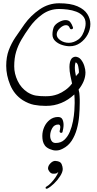

<svg xmlns="http://www.w3.org/2000/svg" viewBox="-20 -651 591 1175"><path d="M321 270Q305 270 285 261.5Q265 253 255 240Q245 226 242 211.5Q239 197 239 181Q239 152 251 125.5Q263 99 285 82Q307 65 335 65Q355 65 362 79.5Q369 94 369 113Q369 124 367 135.5Q365 147 363 155Q362 162 354 162Q350 162 347 159Q344 156 345 151Q346 146 347.5 139.5Q349 133 349 127Q349 111 337 111Q312 111 299.5 133.5Q287 156 287 180Q287 197 295 210.5Q303 224 321 224Q353 224 374 204.5Q395 185 407.5 155Q420 125 426.5 91Q433 57 435 27Q437 -3 437 -21Q437 -35 436.5 -47.5Q436 -60 435 -73Q397 -38 355 -21Q333 -12 310.5 -7.5Q288 -3 260 -3Q221 -3 188 -9.5Q155 -16 119 -38Q67 -72 42.5 -131Q18 -190 18 -248Q18 -302 33.5 -343.5Q49 -385 74.5 -423Q100 -461 130 -503Q168 -556 222.5 -593.5Q277 -631 342 -631Q412 -631 454 -612.5Q496 -594 514.5 -565Q533 -536 533 -504Q533 -470 516 -439Q499 -408 470.5 -388Q442 -368 407 -368Q384 -368 359.5 -376Q335 -384 318 -400Q301 -416 301 -440Q301 -452 303 -463Q305 -474 309 -485Q317 -502 339.5 -515Q362 -528 381 -528Q400 -528 409.5 -516.5Q419 -505 426 -485Q426 -484 426.5 -483.5Q427 -483 427 -482Q427 -472 416 -472Q410 -472 407 -479Q401 -497 384 -497Q366 -497 346.5 -478.5Q327 -460 327 -440Q327 -420 349.5 -404.5Q372 -389 401 -389Q431 -389 459.5 -409.5Q488 -430 501 -482Q504 -496 504 -507Q504 -535 488 -552.5Q472 -570 447 -579.5Q422 -589 394 -592.5Q366 -596 342 -596Q284 -596 238 -562.5Q192 -529 160 -483Q132 -444 111 -408Q90 -372 78.5 -333.5Q67 -295 67 -245Q67 -200 88 -156Q109 -112 149 -86Q175 -70 199.5 -66Q224 -62 259 -62Q282 -62 299 -65Q316 -68 335 -75Q358 -84 381.5 -101Q405 -118 421 -140Q417 -159 411 -187Q405 -215 405 -241Q405 -258 408.5 -272Q412 -286 420 -295Q426 -301 439 -304Q461 -304 475 -287Q489 -270 496 -247.5Q503 -225 503 -208Q503 -180 491.5 -153Q480 -126 461 -103Q467 -81 467 -63Q468 -51 468 -42.5Q468 -34 468 -22Q468 16 464.5 58Q461 100 450 139.5Q439 179 418.5 210.5Q398 242 364 259Q352 265 343 267.5Q334 270 321 270ZM445 -184Q447 -190 455.5 -197Q464 -204 463 -211Q463 -223 459 -244Q455 -265 444 -269L442 -268Q438 -256 438 -238Q438 -225 440 -211.5Q442 -198 445 -184ZM265 504Q259 504 259 498Q259 493 264 491Q276 485 291.5 469Q307 453 320 434Q333 415 337 401Q330 408 324.5 410Q319 412 306 412Q293 412 283.5 400.5Q274 389 274 379Q274 363 289.5 347.5Q305 332 321 334Q350 336 357 353Q364 370 364 383Q364 402 348 427Q332 452 310 473Q288 494 270 503Q268 504 265 504Z"/></svg>

Font: Ruge Boogie
Style: Regular
Weight: 400
Designer: Robert E. Leuschke
Foundry: Robert E. Leuschke
Version: Version 1.010; ttfautohint (v1.8.3)